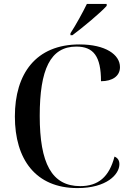

<svg xmlns="http://www.w3.org/2000/svg" viewBox="-20 -951 669 981"><path d="M340 -781V-771H350C405 -812 494 -886 525 -921V-931H424C402 -886 368 -824 340 -781ZM376 10C525 10 590 -60 590 -112C590 -131 582 -144 565 -151C538 -47 482 0 390 0C244 0 183 -117 183 -359C183 -596 237 -713 370 -713C458 -713 496 -663 496 -536C554 -536 593 -562 593 -608C593 -672 519 -724 386 -724C163 -724 56 -574 56 -356C56 -137 162 10 376 10Z"/></svg>

Font: Noto Serif Display Medium
Style: Regular
Weight: 500
Designer: Monotype Design Team
Foundry: Monotype Imaging Inc.
Version: Version 2.009